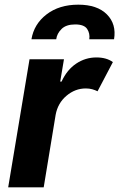

<svg xmlns="http://www.w3.org/2000/svg" viewBox="-20 -798 508 818"><path d="M14.9 0 105.8 -545.5H252.5L236.5 -450.3H242.2Q265.6 -501.1 304.9 -527.2Q344.1 -553.3 390.6 -553.3Q433.9 -553.3 460.9 -533.4L395.6 -409.1Q385.7 -414.1 373.4 -417.6Q361.2 -421.2 345.5 -421.2Q300.1 -421.2 263.1 -389.9Q226.2 -358.7 217 -308.6L166.2 0ZM114 -630.7Q124.6 -695.3 178.4 -736.7Q232.2 -778.1 313.6 -778.1Q394.2 -778.1 435.4 -736.7Q476.6 -695.3 465.9 -630.7H360.4Q364 -655.5 351.2 -674.7Q338.4 -693.9 300.4 -693.9Q261.7 -693.9 242.2 -674.5Q222.7 -655.2 219.5 -630.7Z"/></svg>

Font: Inter UI
Style: Bold Italic
Weight: 700
Italic angle: 9.39999°
Designer: Rasmus Andersson
Foundry: rsms
Version: 3.2;8d6f07862